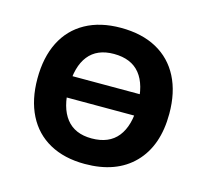

<svg xmlns="http://www.w3.org/2000/svg" viewBox="-78 -554 711 661"><g transform="rotate(15 277.5 -223.5)"><path d="M276 -466Q351 -466 404 -437Q457 -408 485 -353.5Q513 -299 513 -223Q513 -109 450.5 -45Q388 19 276 19Q203 19 150.5 -10Q98 -39 70.5 -93.5Q43 -148 43 -223Q43 -299 70.5 -353.5Q98 -408 150.5 -437Q203 -466 276 -466ZM276 -373Q216 -373 185.5 -334.5Q155 -296 155 -223Q155 -150 185.5 -111Q216 -72 276 -72Q338 -72 369 -111Q400 -150 400 -223Q400 -296 369 -334.5Q338 -373 276 -373ZM108 -262H435V-186H108Z"/></g></svg>

Font: Podkova
Style: Bold
Weight: 700
Designer: Ilya Yudin
Foundry: Cyreal (www.cyreal.org)
Version: Version 2.102; ttfautohint (v1.8.1.43-b0c9)